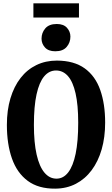

<svg xmlns="http://www.w3.org/2000/svg" viewBox="-20 -1113 668 1144"><path d="M309.5 11Q209.5 12 145.5 -35.2Q81.5 -82.5 51.2 -168.5Q21 -254.5 21 -368.5Q21 -456.5 42.2 -527.2Q63.5 -598 102.5 -648.2Q141.5 -698.5 196.5 -725.2Q251.5 -752 319 -752Q421 -751.5 484.5 -705.8Q548 -660 577.2 -577Q606.5 -494 606.5 -382.5Q606.5 -295 585.8 -223Q565 -151 526 -98.8Q487 -46.5 432.2 -18Q377.5 10.5 309.5 11ZM316.5 -48.5Q357.5 -48.5 386.5 -86Q415.5 -123.5 430.8 -197.5Q446 -271.5 446 -382Q446 -488 430.2 -557Q414.5 -626 385 -659.5Q355.5 -693 314 -693Q272.5 -693 243 -657.8Q213.5 -622.5 197.8 -551Q182 -479.5 182 -369Q182 -263.5 198.2 -192Q214.5 -120.5 244.8 -84.5Q275 -48.5 316.5 -48.5ZM309 -807.5Q268.5 -807.5 248 -830.2Q227.5 -853 227.5 -882.5Q227.5 -918 250 -944Q272.5 -970 317.5 -970H318.5Q359 -970 379.2 -947.2Q399.5 -924.5 399.5 -895Q399.5 -859.5 377.2 -833.5Q355 -807.5 310 -807.5ZM450.5 -1093V-1008.5H179V-1093Z"/></svg>

Font: Merriweather 24pt SemiCondensed
Style: Bold
Weight: 700
Width: 4
Designer: Eben Sorkin
Foundry: Eben Sorkin
Version: Version 2.100